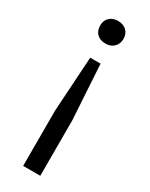

<svg xmlns="http://www.w3.org/2000/svg" viewBox="-195 -589 641 820"><g transform="rotate(30 125.0 -179.5)"><path d="M100 -353.5H151L167.5 -82.5V190H83V-82.5ZM125.5 -549Q151 -549 167 -534Q183 -519 183 -494Q183 -469 167.2 -453.5Q151.5 -438 125.5 -438Q99 -438 83.5 -453.2Q68 -468.5 68 -494Q68 -519.5 83.8 -534.2Q99.5 -549 125.5 -549Z"/></g></svg>

Font: Encode Sans Condensed Thin
Style: Regular
Weight: 400
Version: Version 3.002